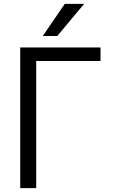

<svg xmlns="http://www.w3.org/2000/svg" viewBox="-20 -977 597 997"><path d="M85 0V-730.5H502V-660.2H168V0ZM202.1 -790 316.4 -957H417L277.3 -790Z"/></svg>

Font: GenEi M Gothic v2 Regular
Style: Regular
Weight: 400
Version: Version 2.0